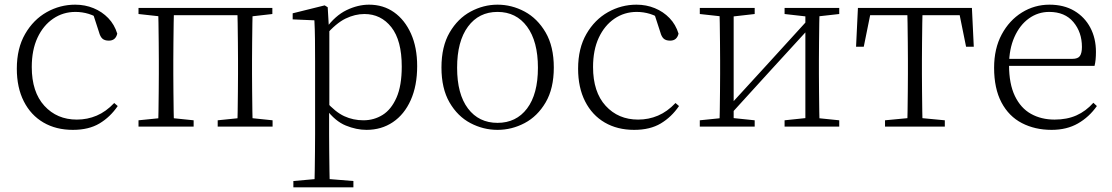

<svg xmlns="http://www.w3.org/2000/svg" viewBox="-20 -542 4760 822"><path d="M292 14Q220 14 166 -17.5Q112 -49 82 -108Q52 -167 52 -248Q52 -335 87.5 -396.5Q123 -458 180 -490Q237 -522 302 -522Q344 -522 380.5 -507Q417 -492 443.5 -464.5Q470 -437 482 -398Q475 -368 446 -368Q428 -368 418.5 -376.5Q409 -385 404 -404L376 -490L419 -452Q388 -474 360 -482.5Q332 -491 303 -491Q250 -491 207.5 -462Q165 -433 140.5 -380.5Q116 -328 116 -255Q116 -148 170 -89Q224 -30 309 -30Q354 -30 394 -47Q434 -64 469 -101L484 -88Q452 -41 406 -13.5Q360 14 292 14Z M657 0Q658 -24 658.5 -64.5Q659 -105 659.5 -148.5Q660 -192 660 -226V-283Q660 -316 659.5 -359.5Q659 -403 658.5 -443.5Q658 -484 657 -508H725Q724 -484 723.5 -443.5Q723 -403 722.5 -359.5Q722 -316 722 -283V-226Q722 -192 722.5 -148.5Q723 -105 723.5 -64.5Q724 -24 725 0ZM996 0Q997 -24 997.5 -64.5Q998 -105 998.5 -148.5Q999 -192 999 -226V-283Q999 -316 998.5 -359.5Q998 -403 997.5 -443.5Q997 -484 996 -508H1062Q1061 -484 1060.5 -443.5Q1060 -403 1059.5 -359.5Q1059 -316 1059 -283V-226Q1059 -192 1059.5 -148.5Q1060 -105 1060.5 -64.5Q1061 -24 1062 0ZM573 0V-27L682 -38H702L809 -27V0ZM912 0V-27L1020 -38H1041L1147 -27V0ZM573 -482V-508H690V-470H682ZM1029 -470V-508H1146V-482L1041 -470ZM690 -477V-508H1029V-477Z M1236 260V233L1348 223H1369L1493 233V260ZM1326 260Q1327 229 1327.5 189.5Q1328 150 1328.5 108.5Q1329 67 1329 32V-278Q1329 -330 1328.5 -374Q1328 -418 1326 -455L1233 -459V-485L1370 -519L1383 -511L1388 -425L1390 -420V-80L1389 -71V32Q1389 66 1389.5 107.5Q1390 149 1390.5 189Q1391 229 1392 260ZM1549 14Q1506 14 1460.5 -4.5Q1415 -23 1376 -75H1363L1375 -108Q1416 -62 1454 -44.5Q1492 -27 1536 -27Q1581 -27 1618 -50Q1655 -73 1677.5 -124Q1700 -175 1700 -257Q1700 -369 1655.5 -425.5Q1611 -482 1540 -482Q1500 -482 1459.5 -462.5Q1419 -443 1372 -389L1363 -420H1375Q1415 -475 1463.5 -498.5Q1512 -522 1560 -522Q1621 -522 1667 -489.5Q1713 -457 1739.5 -398Q1766 -339 1766 -259Q1766 -175 1738.5 -113.5Q1711 -52 1662 -19Q1613 14 1549 14Z M2110 14Q2049 14 1994 -15Q1939 -44 1904.5 -103.5Q1870 -163 1870 -253Q1870 -343 1905 -403Q1940 -463 1995 -492.5Q2050 -522 2110 -522Q2171 -522 2226 -492.5Q2281 -463 2316 -403Q2351 -343 2351 -253Q2351 -163 2316 -103.5Q2281 -44 2226 -15Q2171 14 2110 14ZM2110 -16Q2190 -16 2236.5 -77.5Q2283 -139 2283 -252Q2283 -365 2236.5 -428Q2190 -491 2110 -491Q2030 -491 1983.5 -428Q1937 -365 1937 -252Q1937 -139 1983.5 -77.5Q2030 -16 2110 -16Z M2695 14Q2623 14 2569 -17.5Q2515 -49 2485 -108Q2455 -167 2455 -248Q2455 -335 2490.5 -396.5Q2526 -458 2583 -490Q2640 -522 2705 -522Q2747 -522 2783.5 -507Q2820 -492 2846.5 -464.5Q2873 -437 2885 -398Q2878 -368 2849 -368Q2831 -368 2821.5 -376.5Q2812 -385 2807 -404L2779 -490L2822 -452Q2791 -474 2763 -482.5Q2735 -491 2706 -491Q2653 -491 2610.5 -462Q2568 -433 2543.5 -380.5Q2519 -328 2519 -255Q2519 -148 2573 -89Q2627 -30 2712 -30Q2757 -30 2797 -47Q2837 -64 2872 -101L2887 -88Q2855 -41 2809 -13.5Q2763 14 2695 14Z M2976 0V-27L3084 -38H3105L3211 -27V0ZM3339 0V-27L3444 -38H3465L3573 -27V0ZM3060 0Q3061 -24 3061.5 -64.5Q3062 -105 3062.5 -148.5Q3063 -192 3063 -226V-283Q3063 -316 3062.5 -359.5Q3062 -403 3061.5 -443.5Q3061 -484 3060 -508H3121V0ZM3101 -45 3071 -61H3077L3261 -262L3446 -465L3474 -447H3468L3284 -246ZM3428 0V-508H3489Q3488 -484 3487.5 -443.5Q3487 -403 3486.5 -359.5Q3486 -316 3486 -283V-226Q3486 -192 3486.5 -148.5Q3487 -105 3487.5 -64.5Q3488 -24 3489 0ZM2976 -482V-508H3211V-482L3106 -470H3085ZM3339 -482V-508H3573V-482L3466 -470H3445Z M3645 -342 3653 -508H4141L4149 -342H4116L4083 -505L4116 -477H3678L3711 -505L3678 -342ZM3769 0V-27L3885 -38H3909L4025 -27V0ZM3864 0Q3865 -24 3865.5 -64.5Q3866 -105 3866.5 -148.5Q3867 -192 3867 -226V-283Q3867 -316 3866.5 -359.5Q3866 -403 3865.5 -443.5Q3865 -484 3864 -508H3930Q3929 -484 3928.5 -443.5Q3928 -403 3927.5 -359.5Q3927 -316 3927 -283V-226Q3927 -192 3927.5 -148.5Q3928 -105 3928.5 -64.5Q3929 -24 3930 0Z M4482 14Q4411 14 4355 -15Q4299 -44 4267.5 -103.5Q4236 -163 4236 -252Q4236 -334 4268.5 -394.5Q4301 -455 4355 -488.5Q4409 -522 4473 -522Q4535 -522 4579.5 -495.5Q4624 -469 4648 -423.5Q4672 -378 4672 -320Q4672 -283 4666 -260H4266V-290H4571Q4595 -290 4603.5 -302.5Q4612 -315 4612 -341Q4612 -404 4575.5 -447.5Q4539 -491 4472 -491Q4424 -491 4385 -463Q4346 -435 4323 -383.5Q4300 -332 4300 -263Q4300 -183 4325 -131Q4350 -79 4394 -54.5Q4438 -30 4495 -30Q4548 -30 4588.5 -48Q4629 -66 4661 -102L4676 -88Q4643 -41 4595 -13.5Q4547 14 4482 14Z"/></svg>

Font: Source Han Serif JP VF
Style: Regular
Weight: 250
Designer: Ryoko NISHIZUKA 西塚涼子 (kana & ideographs); Frank Grießhammer (Latin, Greek & Cyrillic); Wenlong ZHANG 张文龙 (bopomofo); San
Foundry: Adobe
Version: Version 2.001;hotconv 1.1.0;makeotfexe 2.6.0